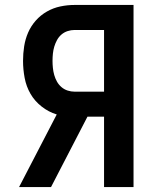

<svg xmlns="http://www.w3.org/2000/svg" viewBox="-20 -755 640 775"><path d="M57 0 209 -293Q176 -303 148 -325Q120 -347 103 -376.5Q86 -406 79.5 -440.5Q73 -475 73 -509Q73 -539 77.5 -568Q82 -597 93.5 -623.5Q105 -650 124.5 -672Q144 -694 169.5 -708.5Q195 -723 223.5 -729Q252 -735 281 -735H519V0H400V-284H333L186 0ZM281 -385H400V-634H281Q267 -634 253 -629.5Q239 -625 228 -615.5Q217 -606 210 -593Q203 -580 199 -566.5Q195 -553 193.5 -538.5Q192 -524 192 -509Q192 -495 193.5 -480.5Q195 -466 199 -452Q203 -438 210 -425.5Q217 -413 228 -403.5Q239 -394 253 -389.5Q267 -385 281 -385Z"/></svg>

Font: Iosevka Fixed Extended
Style: Bold
Weight: 700
Width: 7
Monospace: yes
Designer: Belleve Invis
Foundry: Belleve Invis
Version: Version 24.1.1; ttfautohint (v1.8.4)